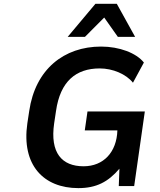

<svg xmlns="http://www.w3.org/2000/svg" viewBox="-20 -973 836 1004"><path d="M601.1 0H681.6L737.3 -390.1H437.5L423.3 -291H593.8C590.3 -178.2 522 -103.5 417 -103.5C303.7 -103.5 240.7 -173.3 263.2 -328.1L272.9 -392.6C294.9 -547.4 377 -615.2 501.5 -615.2C569.8 -615.2 639.6 -585.4 675.3 -540.5L732.4 -646C692.9 -695.8 604.5 -729.5 508.8 -729.5C314.5 -729.5 164.6 -610.8 132.8 -392.6L123 -328.1C91.3 -109.9 208 10.7 389.6 10.7C483.4 10.7 545.4 -21.5 604.5 -90.8ZM424.3 -780.3 524.9 -881.3 596.2 -780.3H686.5L590.8 -953.1H479L334 -780.3Z"/></svg>

Font: Winston SemiBold
Style: Italic
Weight: 600
Italic angle: -8.13011°
Designer: Vernon Adams, Kim Jin-seong, David Berlow, Cristiano Sobral
Foundry: The Winston Project Authors
Version: Version 3.004